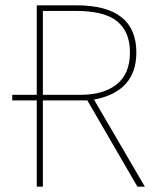

<svg xmlns="http://www.w3.org/2000/svg" viewBox="-20 -701 608 721"><path d="M524 0H496L308 -324H141V0H118V-324H26V-345H118V-681H267Q492 -681 492 -504Q492 -357 333 -327ZM283 -345Q369 -345 418.5 -384.5Q468 -424 468 -504Q468 -581 420.5 -620.5Q373 -660 265 -660H141V-345Z"/></svg>

Font: FiraGO Thin
Style: Regular
Weight: 100
Designer: bBox Type
Foundry: bBox Type GmbH
Version: Version 1.001;PS 001.001;hotconv 1.0.88;makeotf.lib2.5.64775